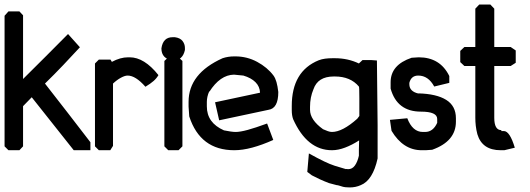

<svg xmlns="http://www.w3.org/2000/svg" viewBox="-34 -658 2321 841"><path d="M3 -608H51L67 -591V-312Q115 -360 167 -411.5Q219 -463 264 -509L316 -451Q281 -413 243 -373Q205 -333 163 -292Q211 -230 263 -163.5Q315 -97 362 -35V0H289L105 -232Q95 -222 86.5 -213Q78 -204 67 -193V-17L51 0H3L-14 -17V-589Z M534 -407Q598 -407 660 -329Q652 -315 639 -303.5Q626 -292 603 -278Q560 -327 525 -327Q513 -327 495.5 -317.5Q478 -308 461 -292V-19L449 0H399L382 -17V-380L399 -397H450L456 -387Q493 -407 527 -407Z M732 -495Q755 -492 765.5 -478.5Q776 -465 776 -448V-439Q766 -393 724 -393Q673 -400 673 -446Q680 -495 722 -495ZM703 -407H748L765 -391V-17L748 0H703L686 -17V-391Z M997 -411Q1048 -411 1092.5 -387Q1137 -363 1164 -327Q1172 -316 1177 -298.5Q1182 -281 1185 -255Q1185 -183 1142 -177L926 -131L908 -210L1105 -252Q1104 -279 1085 -298Q1066 -317 1032 -327L991 -331Q930 -330 883 -256V-259Q877 -246 874.5 -234Q872 -222 872 -212V-192Q872 -120 947 -87Q962 -84 975.5 -82Q989 -80 998 -80Q1018 -80 1051 -89Q1084 -98 1136 -117L1163 -45Q1114 -23 1071 -11.5Q1028 0 992 0Q843 0 795 -148L792 -191V-212Q792 -336 941 -403Q965 -411 992 -411Z M1433 -403Q1490 -403 1538 -380L1554 -395H1591L1617 -393L1620 -109V36Q1599 132 1546 153Q1524 163 1498 163Q1488 163 1478.5 162Q1469 161 1458 157Q1454 156 1449.5 154.5Q1445 153 1441 153Q1433 151 1424 148.5Q1415 146 1407 144Q1386 136 1367.5 127.5Q1349 119 1332 110L1312 95L1319 14Q1396 57 1432 68L1482 83L1481 82Q1486 83 1491 83Q1509 83 1520.5 67Q1532 51 1538 24V-2L1539 -43Q1508 -23 1477.5 -11.5Q1447 0 1420 0Q1311 0 1250 -136Q1244 -152 1244 -176V-194Q1244 -346 1362 -394Q1375 -399 1390 -401Q1405 -403 1423 -403ZM1324 -177Q1324 -133 1381 -92Q1392 -87 1402 -83.5Q1412 -80 1420 -80Q1466 -80 1531 -138L1540 -150V-228Q1540 -279 1538 -279Q1501 -323 1433 -323H1428Q1358 -323 1339 -267Q1324 -232 1324 -190Z M1800 -407Q1894 -407 1934 -325V-295L1868 -279Q1842 -327 1798 -327Q1767 -327 1759 -295V-289Q1759 -257 1800 -248L1798 -249Q1878 -247 1920.5 -220.5Q1963 -194 1963 -140V-125Q1963 -39 1859 -2L1831 0H1813Q1732 0 1681 -85L1674 -133L1750 -140Q1773 -80 1818 -80H1828Q1863 -80 1881 -120V-137Q1881 -169 1810 -169Q1705 -169 1677 -270V-298Q1677 -374 1769 -405Z M2065 -638H2114L2131 -620V-452H2203L2225 -437V-383L2203 -369H2131V-142Q2131 -88 2162 -88V-84H2173Q2199 -84 2221 -11L2175 0H2159Q2078 0 2057 -70Q2052 -89 2050 -107Q2048 -125 2048 -142V-369H2000L1982 -386V-435L2000 -452H2048V-620Z"/></svg>

Font: Ekushey Kolom
Style: Bold
Weight: 700
Designer: Al Mamun Sumon
Foundry: Al Mamun Sumon
Version: Version 1.0